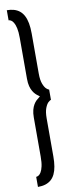

<svg xmlns="http://www.w3.org/2000/svg" viewBox="-96 -732 349 917"><g transform="rotate(-10 78.0 -273.5)"><path d="M9.8 155.5V106.6Q14.9 106.6 21.3 103Q27.7 99.4 33.6 89.7Q39.6 80 43.7 61.9Q47.8 43.8 47.8 14.5V-173.9Q47.8 -195.4 51.8 -210.8Q55.8 -226.1 62.1 -236.3Q68.3 -246.6 74.9 -252.9Q81.4 -259.2 86.8 -262.8Q92.1 -266.4 94 -268.8Q92.1 -271.1 86.8 -274.5Q81.4 -277.9 74.9 -284.2Q68.3 -290.4 62.1 -300.7Q55.8 -310.9 51.8 -326Q47.8 -341.1 47.8 -362.6V-560.5Q47.8 -589.8 43.7 -607.9Q39.6 -626 33.6 -635.7Q27.7 -645.4 21.3 -649Q14.9 -652.6 9.8 -652.6V-701.5Q28.5 -701.5 43.8 -697.1Q59.1 -692.8 71.1 -683.3Q83 -673.8 91.1 -658.6Q99.2 -643.4 103.4 -621.6Q107.5 -599.8 107.5 -571V-377.4Q107.5 -345.6 114.6 -327.2Q121.6 -308.9 130.2 -301.2Q138.9 -293.5 143.1 -293.5V-243Q138.9 -243 130.2 -235.2Q121.6 -227.5 114.6 -209.2Q107.5 -190.9 107.5 -159.5V25Q107.5 51.9 103.9 73.1Q100.4 94.2 92.9 109.8Q85.4 125.4 73.8 135.5Q62.1 145.6 46.2 150.6Q30.4 155.5 9.8 155.5Z"/></g></svg>

Font: Anybody UltraCondensed Thin
Style: Regular
Weight: 100
Width: 1
Designer: Tyler Finck
Foundry: Etcetera Type Company
Version: Version 1.110